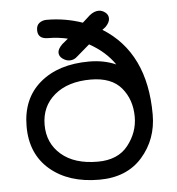

<svg xmlns="http://www.w3.org/2000/svg" viewBox="-49 -685 689 746"><g transform="rotate(-5 295.5 -312.0)"><path d="M158.2 -549.8C183.6 -549.8 209 -546.9 234.4 -541L210.9 -521.5C199.2 -509.8 193.4 -499.3 193.4 -490.2C193.4 -480.5 197.9 -472.3 207 -465.8C216.1 -459.3 225.3 -456.1 234.4 -456.1C246.1 -456.1 256.5 -460.6 265.6 -469.7L314.5 -511.7C356.8 -488.3 389.6 -459.3 413.1 -424.8C381.8 -438.5 347 -445.3 308.6 -445.3C228.5 -445.3 164.6 -425 116.7 -384.3C68.8 -343.6 44.9 -287.1 44.9 -214.8C44.9 -143.2 69 -86.9 117.2 -45.9C165.4 -4.9 229.2 15.6 308.6 15.6C380.2 15.6 436.2 -7.3 476.6 -53.2C516.9 -99.1 537.1 -154.3 537.1 -218.8C537.1 -379.6 481.8 -494.5 371.1 -563.5L383.8 -573.2C394.9 -584.3 400.4 -595.1 400.4 -605.5C400.4 -615.2 396.3 -623.2 388.2 -629.4C380 -635.6 371.7 -638.7 363.3 -638.7C351.6 -638.7 339.8 -634.1 328.1 -625L297.9 -597.7C252.9 -613.3 206.4 -621.1 158.2 -621.1C147.8 -621.1 138.5 -618.2 130.4 -612.3C122.2 -606.4 118.2 -597 118.2 -584C118.2 -561.2 131.5 -549.8 158.2 -549.8ZM466.8 -215.8C466.8 -175.5 453.6 -138.5 427.2 -105C400.9 -71.5 361.3 -54.7 308.6 -54.7C248 -54.7 200.7 -69.5 166.5 -99.1C132.3 -128.7 115.2 -167.3 115.2 -214.8C115.2 -263 132.6 -301.8 167.5 -331.1C202.3 -360.4 249.3 -375 308.6 -375C362.6 -375 402.5 -359.7 428.2 -329.1C453.9 -298.5 466.8 -260.7 466.8 -215.8Z"/></g></svg>

Font: Jura
Style: DemiBold
Weight: 600
Version: Version 2.5.1